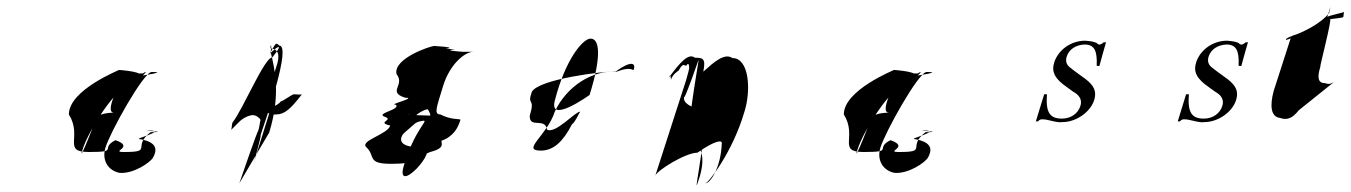

<svg xmlns="http://www.w3.org/2000/svg" viewBox="-20 -539 3884 552"><path d="M178 -210C178 -281 325 -338 322 -338C319 -338 416 -332 369 -316C346 -316 429 -317 369 -317C346 -317 476 -332 416 -332C393 -332 296 -158 283 -114C272 -77 292 -48 324 -42C364 -39 411 -71 420 -86C431 -106 435 -130 382 -139C360 -139 466 -164 406 -164C383 -164 473 -159 413 -159C358 -117 422 -102 337 -102C294 -102 370 -116 312 -136C265 -112 325 -102 235 -102C158 -102 218 -146 178 -210ZM217 -108C202 -58 261 -206 258 -204C268 -210 284 -215 308 -215C290 -215 301 -246 309 -266C326 -322 353 -328 391 -328C410 -341 394 -322 359 -296C316 -296 233 -161 217 -108Z M648 -186C646 -180 647 -166 643 -164L667 -188C678 -200 697 -208 707 -208C716 -208 727 -200 729 -194C727 -188 726 -172 722 -162C721 -166 668 -12 668 -12L754 -158C787 -266 771 -337 758 -390C763 -412 756 -412 758 -400C781 -398 786 -380 774 -346L748 -262C738 -228 741 -207 774 -210C798 -210 816 -226 848 -268C845 -266 830 -268 825 -268C820 -268 790 -246 788 -248C782 -240 769 -233 765 -233L758 -226L709 -69C709 -69 733 -153 729 -150C745 -198 818 -407 783 -408C772 -418 774 -416 755 -384C779 -408 797 -416 763 -374C740 -374 680 -227 648 -186Z M1033 -116C1061 -90 1033 -68 1105 -68C1179 -68 1161 -81 1217 -102C1278 -118 1230 -134 1260 -152C1307 -184 1230 -204 1218 -206C1254 -206 1130 -209 1154 -209C1164 -210 1163 -200 1167 -197C1171 -206 1193 -222 1209 -225C1212 -223 1214 -218 1214 -216C1224 -216 1205 -130 1208 -130C1225 -128 1245 -130 1266 -142C1287 -156 1296 -170 1304 -195C1299 -198 1277 -194 1246 -210C1226 -210 1236 -232 1254 -292C1273 -354 1316 -390 1341 -390H1302C1328 -390 1262 -392 1277 -396C1313 -396 1242 -400 1267 -400C1291 -404 1218 -407 1229 -407C1218 -407 1110 -371 1120 -326C1146 -294 1092 -275 1145 -258C1181 -258 1093 -238 1118 -238C1133 -224 1062 -214 1084 -204C1117 -194 1059 -188 1102 -178C1094 -152 1014 -135 1033 -116ZM1134 -144C1138 -156 1142 -156 1171 -182C1178 -190 1198 -192 1198 -192C1211 -192 1172 -165 1142 -66C1111 32 1251 -116 1195 -116C1151 -114 1128 -125 1134 -144Z M1509 -275C1530 -312 1714 -334 1751 -334C1795 -366 1810 -358 1801 -337C1792 -344 1774 -341 1753 -333C1683 -338 1609 -291 1575 -218C1553 -149 1477 -106 1535 -106C1571 -106 1599 -132 1624 -181C1635 -190 1641 -207 1648 -218C1633 -218 1578 -154 1553 -166C1547 -203 1502 -168 1503 -206C1520 -262 1494 -232 1509 -275ZM1576 -253C1553 -178 1675 -266 1675 -266C1709 -374 1705 -428 1678 -428C1655 -428 1605 -366 1576 -253Z M1903 -316C1934 -358 1959 -388 1978 -373C2000 -373 2010 -372 2002 -333C2032 -360 2063 -388 2086 -372C2134 -372 2140 -279 2120 -217C2086 -101 2016 -12 2008 -12C2023 -12 2053 -60 2055 -126C2058 -137 2038 -137 1985 -100C1951 -100 1869 -49 1864 -34L1953 -310C1956 -319 1964 -352 1961 -342C1962 -346 1961 -364 1953 -350C1947 -350 1944 -360 1931 -336C1931 -336 1914 -326 1909 -310C1909 -310 1908 -331 1903 -316ZM1947 -260C1942 -244 1968 -228 1992 -228C2029 -225 1969 41 1986 -14C2009 -76 2002 -122 1967 -127C1944 -127 1993 -381 1988 -366C1988 -366 1950 -256 1947 -260Z M2406 -210C2406 -281 2553 -338 2550 -338C2547 -338 2644 -332 2597 -316C2574 -316 2657 -317 2597 -317C2574 -317 2704 -332 2644 -332C2621 -332 2524 -158 2511 -114C2500 -77 2520 -48 2552 -42C2592 -39 2639 -71 2648 -86C2659 -106 2663 -130 2610 -139C2588 -139 2694 -164 2634 -164C2611 -164 2701 -159 2641 -159C2586 -117 2650 -102 2565 -102C2522 -102 2598 -116 2540 -136C2493 -112 2553 -102 2463 -102C2386 -102 2446 -146 2406 -210ZM2445 -108C2430 -58 2489 -206 2486 -204C2496 -210 2512 -215 2536 -215C2518 -215 2529 -246 2537 -266C2554 -322 2581 -328 2619 -328C2638 -341 2622 -322 2587 -296C2544 -296 2461 -161 2445 -108Z M2958 -190H2964C2970 -196 2972 -196 2978 -196C2993 -196 3019 -185 3035 -188C3073 -188 3115 -216 3126 -252C3133 -276 3126 -292 3102 -311C3102 -311 3059 -342 3059 -343C3047 -351 3042 -362 3047 -377C3054 -398 3074 -410 3098 -411C3126 -411 3135 -394 3133 -350C3133 -350 3140 -348 3141 -350C3141 -350 3159 -416 3160 -418C3160 -418 3153 -416 3154 -418C3150 -414 3144 -411 3142 -411C3140 -410 3136 -412 3132 -416C3122 -420 3112 -421 3100 -422C3059 -422 3023 -396 3011 -360C3002 -332 3013 -312 3048 -288C3048 -288 3071 -271 3071 -272C3086 -262 3091 -249 3086 -234C3079 -212 3058 -198 3033 -198C2998 -198 2986 -216 2990 -268H2982Z M3366 -190H3372C3378 -196 3380 -196 3386 -196C3401 -196 3427 -185 3443 -188C3481 -188 3523 -216 3534 -252C3541 -276 3534 -292 3510 -311C3510 -311 3467 -342 3467 -343C3455 -351 3450 -362 3455 -377C3462 -398 3482 -410 3506 -411C3534 -411 3543 -394 3541 -350C3541 -350 3548 -348 3549 -350C3549 -350 3567 -416 3568 -418C3568 -418 3561 -416 3562 -418C3558 -414 3552 -411 3550 -411C3548 -410 3544 -412 3540 -416C3530 -420 3520 -421 3508 -422C3467 -422 3431 -396 3419 -360C3410 -332 3421 -312 3456 -288C3456 -288 3479 -271 3479 -272C3494 -262 3499 -249 3494 -234C3487 -212 3466 -198 3441 -198C3406 -198 3394 -216 3398 -268H3390Z M3678 -424C3674 -424 3692 -427 3691 -430L3642 -278C3630 -234 3634 -203 3660 -200C3680 -193 3695 -198 3714 -222L3815 -303C3801 -295 3797 -298 3789 -300C3770 -300 3766 -315 3776 -347C3773 -344 3810 -484 3804 -484C3804 -484 3843 -488 3842 -490L3844 -505C3846 -503 3797 -494 3796 -490L3805 -519C3805 -517 3803 -508 3801 -501C3775 -469 3721 -444 3698 -437C3691 -434 3673 -428 3678 -424Z"/></svg>

Font: Zinc
Style: Obl
Weight: 400
Version: Version 1